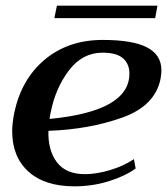

<svg xmlns="http://www.w3.org/2000/svg" viewBox="-20 -648 590 678"><path d="M528 -584H172L181 -628H536ZM550 -400Q550 -387 547 -370Q528 -274 411 -232.5Q294 -191 151 -186Q149 -117 181 -75Q213 -33 280 -33Q320 -33 367.5 -47Q415 -61 453 -86L459 -53Q422 -26 364 -8Q306 10 243 10Q138 10 80.5 -42Q23 -94 23 -185Q23 -210 30 -248Q55 -368 138 -437.5Q221 -507 343 -507Q449 -507 499.5 -480.5Q550 -454 550 -400ZM342 -462Q271 -462 223.5 -399.5Q176 -337 159 -251Q157 -244 155 -228Q437 -255 437 -388Q437 -422 414.5 -442Q392 -462 342 -462Z"/></svg>

Font: Trirong SemiBold
Style: Italic
Weight: 600
Italic angle: -12°
Designer: Katatrad Team
Foundry: CadsonDemak
Version: Version 1.001